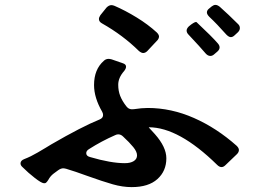

<svg xmlns="http://www.w3.org/2000/svg" viewBox="-20 -776 1040 786"><path d="M925 -624Q917 -624 907 -634Q868 -678 837 -707Q827 -717 827 -725Q827 -734 836 -741L847 -750Q855 -756 862 -756Q870 -756 880 -748Q915 -717 954 -678Q962 -671 962 -661Q962 -652 954 -644L941 -632Q933 -624 925 -624ZM566 -559Q559 -559 549 -567Q483 -632 398 -680Q385 -687 385 -698Q385 -705 391 -714L416 -745Q426 -755 436 -755Q442 -755 449 -752Q493 -733 539.5 -704.5Q586 -676 622 -643Q631 -634 631 -626Q631 -620 626 -613Q587 -571 583 -567Q575 -559 566 -559ZM879 -582Q879 -573 870 -565L856 -553Q849 -547 841 -547Q831 -547 822 -557Q801 -582 752 -634Q744 -642 744 -651Q744 -659 753 -668L763 -676Q781 -689 785 -685Q848 -626 872 -598Q879 -590 879 -582ZM528 -329Q560 -334 585 -334Q681 -334 774 -293Q867 -252 949 -179Q958 -170 958 -162Q958 -153 950 -145L903 -100Q895 -92 887 -92Q878 -92 869 -101Q712 -255 589 -255Q588 -255 598.5 -244Q609 -233 614 -227Q661 -174 661 -128Q661 -76 624.5 -43Q588 -10 519 -10Q482 -10 441.5 -21.5Q401 -33 337 -56Q288 -74 251 -85Q243 -87 239 -87Q229 -87 218 -79L199 -65Q186 -55 178 -40Q173 -32 169 -28.5Q165 -25 159 -26Q149 -27 122.5 -47.5Q96 -68 72 -92Q64 -99 64 -107Q64 -119 80 -125Q106 -135 134 -151.5Q162 -168 167 -171L190 -185Q316 -258 388 -287Q402 -293 402 -305Q402 -312 398 -319Q365 -376 365 -428Q365 -492 405 -527Q413 -535 425 -535Q429 -535 437 -533L483 -517Q496 -513 496 -503Q496 -495 488 -485Q464 -458 464 -429Q464 -404 472 -383.5Q480 -363 497 -341Q508 -326 528 -329ZM484 -217Q475 -226 464 -226Q458 -226 452 -223Q395 -198 345 -166Q333 -159 333 -149Q333 -137 349 -133Q434 -108 491 -108Q514 -108 527.5 -116.5Q541 -125 541 -140Q541 -155 525.5 -174Q510 -193 484 -217Z"/></svg>

Font: Shippori Gochic B2 Bold
Style: Regular
Weight: 700
Designer: FONTDASU
Foundry: FONTDASU / Google Inc. / but / Adobe
Version: Version 1.130